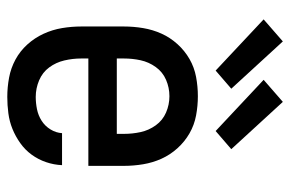

<svg xmlns="http://www.w3.org/2000/svg" viewBox="-158 -650 815 540"><g transform="rotate(90 250.0 -379.5)"><path d="M252 8Q225 8 198 3Q171 -2 147 -15Q123 -28 104.5 -48.5Q86 -69 74.5 -94Q63 -119 58.5 -146Q54 -173 54 -200V-320Q54 -347 58.5 -374Q63 -401 74 -425.5Q85 -450 103.5 -470.5Q122 -491 145.5 -504.5Q169 -518 196 -523Q223 -528 250 -528Q277 -528 304 -523Q331 -518 354.5 -504.5Q378 -491 396.5 -470.5Q415 -450 426 -425.5Q437 -401 441.5 -374Q446 -347 446 -320V-220H144V-200Q144 -176 149.5 -152.5Q155 -129 169 -110Q183 -91 205.5 -81.5Q228 -72 252 -72Q269 -72 286.5 -75.5Q304 -79 319 -88.5Q334 -98 343.5 -113.5Q353 -129 354 -146H444Q443 -123 435.5 -101Q428 -79 414.5 -60.5Q401 -42 382 -28.5Q363 -15 342 -6.5Q321 2 298 5Q275 8 252 8ZM356 -300V-320Q356 -344 351 -367Q346 -390 332 -409.5Q318 -429 296 -438.5Q274 -448 250 -448Q226 -448 204 -438.5Q182 -429 168 -409.5Q154 -390 149 -367Q144 -344 144 -320V-300ZM348 -578 204 -713 266 -767 399 -622ZM178 -578 34 -713 96 -767 229 -622Z"/></g></svg>

Font: Iosevka SS04 Medium
Style: Regular
Weight: 500
Monospace: yes
Designer: Belleve Invis
Foundry: Belleve Invis
Version: Version 19.0.0; ttfautohint (v1.8.4)